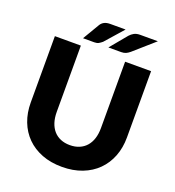

<svg xmlns="http://www.w3.org/2000/svg" viewBox="-161 -1040 1070 1174"><g transform="rotate(20 374.5 -453.0)"><path d="M374.5 -133.5Q408.5 -133.5 435.2 -144.8Q462 -156 480.5 -177Q499 -198 508.8 -228.2Q518.5 -258.5 518.5 -297V-728.5H687.5V-297Q687.5 -230 665.8 -174Q644 -118 603.5 -77.5Q563 -37 505 -14.5Q447 8 374.5 8Q301.5 8 243.5 -14.5Q185.5 -37 145 -77.5Q104.5 -118 83 -174Q61.5 -230 61.5 -297V-728.5H230.5V-297.5Q230.5 -259 240.2 -228.8Q250 -198.5 268.5 -177.2Q287 -156 313.8 -144.8Q340.5 -133.5 374.5 -133.5ZM454 -914.5 350.5 -797Q338.5 -787 328 -781.2Q317.5 -775.5 300.5 -775.5H227.5L292 -884.5Q300.5 -898.5 315.5 -906.5Q330.5 -914.5 354 -914.5ZM664 -914.5 530.5 -797Q518 -786.5 505.5 -781Q493 -775.5 475.5 -775.5H392.5L483 -884.5Q494.5 -897.5 510 -906Q525.5 -914.5 549 -914.5Z"/></g></svg>

Font: Lato 2
Style: Regular
Weight: 900
Designer: Lukasz Dziedzic with Adam Twardoch and Botio Nikoltchev
Foundry: tyPoland Lukasz Dziedzic
Version: Version 2.015; 2015-08-06; http://www.latofonts.com/